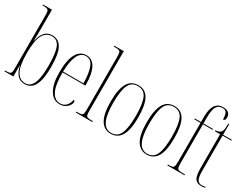

<svg xmlns="http://www.w3.org/2000/svg" viewBox="-67 -1327 2455 1892"><g transform="rotate(30 1160.0 -381.0)"><path d="M249 10Q196 10 163.5 -24.5Q131 -59 117 -126H115V0H14V-10H24Q53 -10 66.5 -14.5Q80 -19 84 -33.5Q88 -48 88 -77V-671Q88 -708 84 -724.5Q80 -741 66 -745.5Q52 -750 23 -750H14V-760H116V-561Q116 -535 115.5 -496Q115 -457 114 -404H116Q130 -473 162 -508.5Q194 -544 248 -544Q319 -544 355 -480Q391 -416 391 -267Q391 -162 373 -101.5Q355 -41 323 -15.5Q291 10 249 10ZM249 0Q285 0 310.5 -25.5Q336 -51 349.5 -110Q363 -169 363 -269Q363 -409 336.5 -471.5Q310 -534 249 -534Q184 -534 149.5 -473Q115 -412 115 -268Q115 -124 149.5 -62Q184 0 249 0Z M645 10Q572 10 529.5 -61Q487 -132 487 -262Q487 -403 526 -472.5Q565 -542 636 -542Q705 -542 740 -474.5Q775 -407 775 -291V-277H515Q515 -131 549.5 -65.5Q584 0 644 0Q688 0 713 -28Q738 -56 746 -99Q760 -95 760 -79Q760 -63 746.5 -42Q733 -21 707.5 -5.5Q682 10 645 10ZM747 -287Q746 -403 720.5 -467.5Q695 -532 636 -532Q578 -532 548 -469Q518 -406 515 -287Z M825 0V-10H828Q865 -10 881 -14Q897 -18 901 -33.5Q905 -49 905 -84V-672Q905 -709 901 -725.5Q897 -742 882.5 -746Q868 -750 838 -750H825V-760H933V-84Q933 -49 937 -33.5Q941 -18 957.5 -14Q974 -10 1010 -10H1014V0Z M1226 10Q1151 10 1110 -57Q1069 -124 1069 -267Q1069 -405 1107.5 -473.5Q1146 -542 1228 -542Q1308 -542 1345.5 -473Q1383 -404 1383 -267Q1383 -122 1343 -56Q1303 10 1226 10ZM1227 0Q1298 0 1326.5 -66.5Q1355 -133 1355 -267Q1355 -404 1326.5 -468Q1298 -532 1226 -532Q1155 -532 1126 -468Q1097 -404 1097 -267Q1097 -132 1128.5 -66Q1160 0 1227 0Z M1636 10Q1561 10 1520 -57Q1479 -124 1479 -267Q1479 -405 1517.5 -473.5Q1556 -542 1638 -542Q1718 -542 1755.5 -473Q1793 -404 1793 -267Q1793 -122 1753 -56Q1713 10 1636 10ZM1637 0Q1708 0 1736.5 -66.5Q1765 -133 1765 -267Q1765 -404 1736.5 -468Q1708 -532 1636 -532Q1565 -532 1536 -468Q1507 -404 1507 -267Q1507 -132 1538.5 -66Q1570 0 1637 0Z M1868 0V-10H1885Q1910 -10 1922 -15.5Q1934 -21 1937.5 -38.5Q1941 -56 1941 -93V-526H1871V-536H1941V-596Q1941 -772 2060 -772Q2098 -772 2120 -754Q2142 -736 2142 -701Q2142 -678 2133 -671.5Q2124 -665 2116 -665Q2116 -709 2105 -735.5Q2094 -762 2058 -762Q2010 -762 1989.5 -725Q1969 -688 1969 -602V-536H2079V-526H1969V-93Q1969 -56 1972.5 -38.5Q1976 -21 1988 -15.5Q2000 -10 2025 -10H2062V0Z M2258 10Q2207 10 2185.5 -22.5Q2164 -55 2164 -141V-526H2104V-536Q2130 -538 2143.5 -543.5Q2157 -549 2164 -559Q2177 -576 2179 -601Q2181 -626 2182 -657H2192V-536H2292V-526H2192V-125Q2192 -50 2208.5 -25Q2225 0 2256 0Q2267 0 2276.5 -1Q2286 -2 2300 -5V5Q2275 10 2258 10Z"/></g></svg>

Font: Noto Serif Display ExtraCondensed Thin
Style: Regular
Weight: 100
Width: 2
Designer: Monotype Design Team
Foundry: Monotype Imaging Inc.
Version: Version 2.009